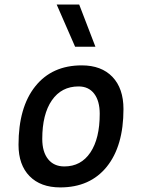

<svg xmlns="http://www.w3.org/2000/svg" viewBox="-20 -815 626 845"><path d="M245.1 9.8Q158.7 9.8 110.1 -39.8Q61.5 -89.4 61.5 -177.7Q61.5 -342.8 135.3 -435.1Q209 -527.3 339.8 -527.3Q426.3 -527.3 474.9 -476.6Q523.4 -425.8 523.4 -335Q523.4 -172.4 450 -81.3Q376.5 9.8 245.1 9.8ZM263.2 -82.5Q336.4 -82.5 377.7 -143.8Q418.9 -205.1 418.9 -314Q418.9 -370.6 394.5 -402.6Q370.1 -434.6 325.7 -434.6Q250.5 -434.6 208.3 -373.5Q166 -312.5 166 -203.6Q166 -146.5 191.7 -114.5Q217.3 -82.5 263.2 -82.5ZM310.5 -609.4 229.5 -794.9H328.6L399.9 -609.4Z"/></svg>

Font: Cascadia Code
Style: Italic
Weight: 400
Italic angle: -10°
Designer: Aaron Bell
Foundry: Saja Typeworks
Version: Version 2407.024